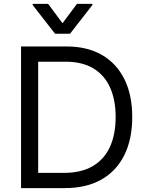

<svg xmlns="http://www.w3.org/2000/svg" viewBox="-20 -966 759 986"><path d="M312.5 0H88.1V-727.3H322.4Q428.3 -727.3 503.6 -683.8Q578.8 -640.3 619 -559.1Q659.1 -478 659.1 -365.1Q659.1 -251.4 618.6 -169.6Q578.1 -87.7 500.7 -43.9Q423.3 0 312.5 0ZM176.1 -78.1H306.8Q397 -78.1 456.3 -112.9Q515.6 -147.7 544.7 -212Q573.9 -276.3 573.9 -365.1Q573.9 -453.1 545.1 -516.9Q516.3 -580.6 459.2 -614.9Q402 -649.1 316.8 -649.1H176.1ZM227.3 -946 301.1 -846.6 375 -946H454.5V-940.3L339.5 -792.6H262.8L147.7 -940.3V-946Z"/></svg>

Font: InterMG
Style: Regular
Weight: 400
Designer: Rasmus Andersson
Foundry: rsms
Version: Version 3.019;December 26, 2023;FontCreator 15.0.0.2955 64-b